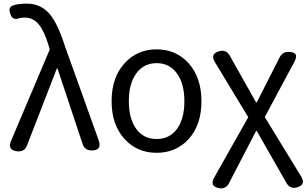

<svg xmlns="http://www.w3.org/2000/svg" viewBox="-20 -829 1699 1058"><path d="M76 5Q19 -1 41 -53L254 -556L248 -578Q224 -657 195 -693Q163 -732 118 -732Q101 -732 86 -729Q48 -713 36 -755Q30 -773 34 -783Q38 -794 54 -800Q83 -809 128 -809Q206 -809 255 -750Q299 -697 338 -574L441 -287L524 -55Q543 0 485 0Q447 0 435 -36L297 -451H293L129 -28Q116 8 76 5Z M843 13Q737 13 668 -61Q595 -140 595 -271Q595 -404 668 -482Q737 -557 843 -557Q949 -557 1018 -482Q1090 -403 1090 -271Q1090 -139 1018 -61Q949 13 843 13ZM843 -63Q915 -63 955.5 -119Q996 -175 996 -271Q996 -367 956 -423Q915 -481 843 -481Q771 -481 730 -423Q690 -368 690 -271.5Q690 -175 730.5 -119Q771 -63 843 -63Z M1189 208Q1132 199 1161 148L1240 8L1348 -183L1164 -487Q1136 -533 1189 -547Q1225 -557 1245 -524L1391 -265H1395L1521 -513Q1536 -543 1569 -543Q1632 -543 1602 -488L1439 -184L1639 143Q1668 190 1615 204Q1578 213 1559 180L1395 -107H1391L1242 180Q1225 214 1189 208Z"/></svg>

Font: GenSenRounded JP R
Style: Regular
Weight: 400
Version: Version 1.501;PS 1;hotconv 16.6.51;makeotf.lib2.5.65220